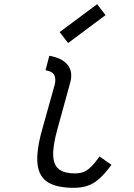

<svg xmlns="http://www.w3.org/2000/svg" viewBox="-20 -885 640 919"><path d="M333 14Q253.5 14 210.2 -12Q167 -38 159.8 -98.5Q152.5 -159 181 -262L242 -480Q248.5 -507.5 239.8 -525.2Q231 -543 198 -549L216 -618Q275 -608 302.2 -576.2Q329.5 -544.5 317 -493L253.5 -262Q232 -183 234.8 -137.8Q237.5 -92.5 263.8 -73.8Q290 -55 338 -55Q362 -55 380 -62Q398 -69 416 -86.8Q434 -104.5 456.5 -136L513.5 -96Q483.5 -55 456.2 -30.5Q429 -6 399.8 4Q370.5 14 333 14ZM306 -679 265.5 -731.5 445 -865 485 -812.5Z"/></svg>

Font: Victor Mono Thin
Style: Italic
Weight: 100
Italic angle: -12°
Monospace: yes
Designer: Rune Bjørnerås
Version: Version 1.561;gftools[0.9.30]